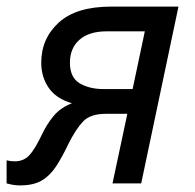

<svg xmlns="http://www.w3.org/2000/svg" viewBox="-40 -556 592 582"><path d="M21 6Q8 6 -2.5 4Q-13 2 -20 0V-70Q-9 -67 5 -67Q31 -67 48 -84.5Q65 -102 87 -148Q102 -180 123 -205Q144 -230 178 -243Q130 -257 107.5 -290Q85 -323 85 -366Q85 -439 138 -487.5Q191 -536 297 -536H501L388 0H301L346 -211H281Q234 -211 212 -188Q190 -165 167 -119Q148 -79 129.5 -51Q111 -23 86 -8.5Q61 6 21 6ZM274 -286H362L399 -461H283Q230 -461 201 -435.5Q172 -410 172 -366Q172 -321 201.5 -303.5Q231 -286 274 -286Z"/></svg>

Font: Manna Sans
Style: Italic
Weight: 400
Italic angle: -12°
Designer: Monotype Design Team
Foundry: Monotype Imaging Inc.
Version: Version 2.001.1; ttfautohint (v1.8.2)